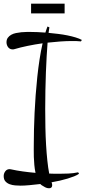

<svg xmlns="http://www.w3.org/2000/svg" viewBox="-57 -844 461 1034"><path d="M224.1 152.8Q224.1 169.9 207 169.9Q196.3 169.9 186.3 164.6Q176.3 159.2 168 153.8Q165.5 152.3 163.8 150.6Q162.1 148.9 160.2 147Q128.9 150.9 101.1 153.3Q73.2 155.8 53.7 155.8Q40.5 155.8 24.9 154.5Q9.3 153.3 -4.6 148.2Q-18.6 143.1 -27.8 132.8Q-37.1 122.6 -37.1 104Q-37.1 90.3 -28.6 78.6Q-20 66.9 -4.9 66.9Q-3.4 66.9 -1.5 67.4Q0.5 67.9 2 67.9Q32.7 74.7 66.4 79.3Q100.1 84 134.3 86.9Q129.9 66.4 127.9 44.2Q126 22 125.2 1Q124.5 -20 124.8 -38.1Q125 -56.2 125 -67.9Q125 -103.5 126 -146.2Q127 -189 129.2 -235.6Q131.3 -282.2 135 -331.3Q138.7 -380.4 143.8 -429Q148.9 -477.5 156 -523.7Q163.1 -569.8 172.4 -610.8Q130.9 -605 91.8 -596.9Q52.7 -588.9 20 -579.1Q17.1 -578.1 14.6 -578.1Q12.2 -578.1 9.8 -578.1Q2.4 -578.1 -3.7 -581.5Q-9.8 -585 -13.7 -590.3Q-17.6 -595.7 -19.8 -602.5Q-22 -609.4 -22 -616.2Q-22 -630.9 -14.9 -640.6Q-7.8 -650.4 3.4 -656.7Q14.6 -663.1 29.1 -666Q43.5 -668.9 58.1 -670.4Q72.8 -671.9 86.2 -671.9Q99.6 -671.9 109.9 -671.9Q125 -671.9 145 -671.1Q165 -670.4 187.5 -668.5Q189.9 -677.2 192.9 -685.3Q195.8 -693.4 198.7 -701.2L209 -696.8Q207 -687 204.6 -667Q230 -664.6 256.3 -661.4Q282.7 -658.2 306.6 -653.3Q330.6 -648.4 350.6 -642.3Q370.6 -636.2 383.8 -628.9L378.9 -621.1Q366.7 -622.6 354.2 -622.8Q341.8 -623 330.1 -623Q300.8 -623 267.6 -620.6Q234.4 -618.2 199.2 -614.3Q196.8 -581.5 194.3 -540.8Q191.9 -500 190.2 -453.6Q188.5 -407.2 187.5 -357.4Q186.5 -307.6 186.5 -257.1Q186.5 -206.5 187.5 -157.2Q188.5 -107.9 191.2 -63Q193.8 -18.1 198 21.2Q202.1 60.5 208 90.8Q221.2 91.3 234.1 91.6Q247.1 91.8 259.8 91.8Q285.6 91.8 312 90.6Q338.4 89.4 363.8 84L368.7 91.8Q358.4 99.1 342.5 105.5Q326.7 111.8 307.4 117.7Q288.1 123.5 265.9 128.7Q243.7 133.8 220.7 137.7Q222.2 141.6 223.1 145.3Q224.1 148.9 224.1 152.8ZM110.4 -824.2H291V-772H110.4Z"/></svg>

Font: Montez
Style: Regular
Weight: 400
Designer: Astigmatic (AOETI)
Foundry: Astigmatic (AOETI)
Version: Version 1.001